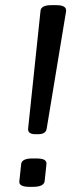

<svg xmlns="http://www.w3.org/2000/svg" viewBox="-20 -722 298 744"><path d="M117 -202Q87 -202 89 -224L137 -680Q139 -702 179 -702H199Q239 -702 236 -678L161 -224Q158 -202 128 -202ZM94 2Q52 2 55 -20L62 -86Q64 -108 106 -108H120Q143 -108 152 -102.5Q161 -97 160 -86L153 -20Q150 2 108 2Z"/></svg>

Font: Asap Condensed Condensed Regular
Style: Italic
Weight: 400
Width: 3
Italic angle: -6°
Designer: Pablo Cosgaya
Foundry: Omnibus-Type
Version: Version 3.001; ttfautohint (v1.8.4.7-5d5b)